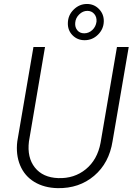

<svg xmlns="http://www.w3.org/2000/svg" viewBox="-20 -951 683 981"><path d="M637.7 -710.9 555.2 -230Q537.6 -117.7 460.9 -52.7Q384.3 12.2 274.4 10.3Q205.6 8.8 155.5 -21.5Q105.5 -51.8 82.8 -106.4Q60.1 -161.1 68.4 -229L150.9 -710.9H210L127.9 -228.5Q117.7 -146 158.2 -95Q198.7 -43.9 277.3 -41Q359.4 -38.1 418.5 -86.4Q477.5 -134.8 493.7 -220.7L577.6 -710.9ZM326.7 -833.5Q327.6 -874 356.7 -902.3Q385.7 -930.7 424.3 -930.7Q460.9 -930.7 486.1 -904.5Q511.2 -878.4 510.3 -841.3Q509.3 -802.2 480.7 -773.9Q452.1 -745.6 412.1 -745.6Q375.5 -745.6 350.6 -770.8Q325.7 -795.9 326.7 -833.5ZM364.3 -834.5Q362.3 -812 375 -796.4Q387.7 -780.8 410.2 -780.8Q433.6 -780.8 451.7 -797.6Q469.7 -814.5 473.1 -840.3Q475.1 -863.8 461.7 -879.6Q448.2 -895.5 426.3 -895.5Q403.3 -895.5 384.8 -877.4Q366.2 -859.4 364.3 -834.5Z"/></svg>

Font: RobotoInd Light
Style: Italic
Weight: 300
Italic angle: -12°
Designer: Google
Version: Version 2.001151; 2014